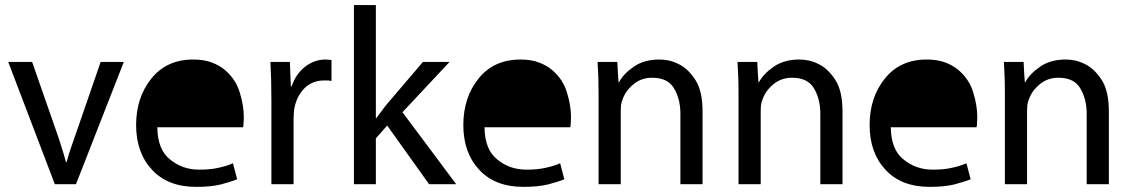

<svg xmlns="http://www.w3.org/2000/svg" viewBox="-20 -730 4484 761"><path d="M12.7 -484.4H107.4L202.1 -212.9C210 -190.8 217.1 -169.3 223.6 -148.4C230.1 -128.3 236 -108.1 241.2 -87.9H244.1C249.3 -108.1 255.5 -128.3 262.7 -148.4L285.2 -212.9L378.9 -484.4H470.7L281.2 0H197.3Z M943.4 -225.6H603.5C604.2 -166.3 621.1 -123.7 654.3 -97.7C686.8 -71 725.3 -57.6 769.5 -57.6C800.8 -57.6 826.8 -60.2 847.7 -65.4C869.1 -70 887.7 -75.8 903.3 -83L919.9 -19.5C904.3 -13 882.8 -6.2 855.5 1C828.8 7.5 796.2 10.7 757.8 10.7C682.9 10.7 624.7 -11.7 583 -56.6C540.7 -101.6 519.5 -160.8 519.5 -234.4C519.5 -307.3 539.7 -368.8 580.1 -418.9C620.4 -469.1 675.8 -494.1 746.1 -494.1C774.1 -494.1 798.5 -490.2 819.3 -482.4C840.2 -474.6 858.1 -464.2 873 -451.2C901 -427.1 920.2 -397.5 930.7 -362.3C941.1 -327.8 946.3 -295.9 946.3 -266.6C946.3 -258.1 946 -250.3 945.3 -243.2C945.3 -236.7 944.7 -230.8 943.4 -225.6Z M1055.7 0V-333C1055.7 -361.7 1055.3 -388.3 1054.7 -413.1C1054 -437.8 1053.1 -461.6 1051.8 -484.4H1128.9L1132.8 -387.7H1135.7C1146.8 -420.2 1164.7 -446.3 1189.5 -465.8C1214.2 -484.7 1241.2 -494.1 1270.5 -494.1C1275.1 -494.1 1279.3 -493.8 1283.2 -493.2C1286.5 -493.2 1290 -492.8 1293.9 -492.2V-409.2C1290 -409.8 1285.5 -410.5 1280.3 -411.1H1264.6C1233.4 -411.1 1207.4 -400.7 1186.5 -379.9C1165.7 -359 1152.3 -332 1146.5 -298.8C1145.2 -293 1144.5 -286.5 1144.5 -279.3C1143.9 -272.1 1143.6 -265 1143.6 -257.8V0Z M1469.7 -710V-261.7H1471.7C1477.5 -270.2 1484.4 -279.3 1492.2 -289.1C1499.3 -299.5 1506.5 -308.9 1513.7 -317.4L1656.2 -484.4H1761.7L1575.2 -285.2L1788.1 0H1680.7L1514.6 -232.4L1469.7 -181.6V0H1382.8V-710Z M2240.2 -225.6H1900.4C1901 -166.3 1918 -123.7 1951.2 -97.7C1983.7 -71 2022.1 -57.6 2066.4 -57.6C2097.7 -57.6 2123.7 -60.2 2144.5 -65.4C2166 -70 2184.6 -75.8 2200.2 -83L2216.8 -19.5C2201.2 -13 2179.7 -6.2 2152.3 1C2125.7 7.5 2093.1 10.7 2054.7 10.7C1979.8 10.7 1921.5 -11.7 1879.9 -56.6C1837.6 -101.6 1816.4 -160.8 1816.4 -234.4C1816.4 -307.3 1836.6 -368.8 1877 -418.9C1917.3 -469.1 1972.7 -494.1 2043 -494.1C2071 -494.1 2095.4 -490.2 2116.2 -482.4C2137 -474.6 2154.9 -464.2 2169.9 -451.2C2197.9 -427.1 2217.1 -397.5 2227.5 -362.3C2238 -327.8 2243.2 -295.9 2243.2 -266.6C2243.2 -258.1 2242.8 -250.3 2242.2 -243.2C2242.2 -236.7 2241.5 -230.8 2240.2 -225.6Z M2352.5 0V-352.5C2352.5 -378.6 2352.2 -402 2351.6 -422.9C2350.9 -443.7 2349.9 -464.2 2348.6 -484.4H2426.8C2428.7 -444 2430.3 -417.3 2431.6 -404.3H2433.6C2445.3 -426.4 2464.8 -446.9 2492.2 -465.8C2519.5 -484.7 2553.4 -494.1 2593.8 -494.1C2604.8 -494.1 2617.2 -492.8 2630.9 -490.2C2644.5 -487 2657.9 -482.1 2670.9 -475.6C2695.6 -463.2 2717.4 -442.4 2736.3 -413.1C2755.2 -383.8 2764.6 -342.1 2764.6 -288.1V0H2676.8V-279.3C2676.8 -318.4 2668.3 -351.9 2651.4 -379.9C2635.1 -407.9 2606.1 -421.9 2564.5 -421.9C2535.8 -421.9 2511.1 -413.1 2490.2 -395.5C2468.8 -377.9 2454.1 -356.8 2446.3 -332C2444.3 -326.8 2442.7 -320.6 2441.4 -313.5C2440.8 -306.3 2440.4 -298.8 2440.4 -291V0Z M2907.2 0V-352.5C2907.2 -378.6 2906.9 -402 2906.2 -422.9C2905.6 -443.7 2904.6 -464.2 2903.3 -484.4H2981.4C2983.4 -444 2985 -417.3 2986.3 -404.3H2988.3C3000 -426.4 3019.5 -446.9 3046.9 -465.8C3074.2 -484.7 3108.1 -494.1 3148.4 -494.1C3159.5 -494.1 3171.9 -492.8 3185.5 -490.2C3199.2 -487 3212.6 -482.1 3225.6 -475.6C3250.3 -463.2 3272.1 -442.4 3291 -413.1C3309.9 -383.8 3319.3 -342.1 3319.3 -288.1V0H3231.4V-279.3C3231.4 -318.4 3223 -351.9 3206.1 -379.9C3189.8 -407.9 3160.8 -421.9 3119.1 -421.9C3090.5 -421.9 3065.8 -413.1 3044.9 -395.5C3023.4 -377.9 3008.8 -356.8 3001 -332C2999 -326.8 2997.4 -320.6 2996.1 -313.5C2995.4 -306.3 2995.1 -298.8 2995.1 -291V0Z M3850.6 -225.6H3510.7C3511.4 -166.3 3528.3 -123.7 3561.5 -97.7C3594.1 -71 3632.5 -57.6 3676.8 -57.6C3708 -57.6 3734 -60.2 3754.9 -65.4C3776.4 -70 3794.9 -75.8 3810.5 -83L3827.1 -19.5C3811.5 -13 3790 -6.2 3762.7 1C3736 7.5 3703.5 10.7 3665 10.7C3590.2 10.7 3531.9 -11.7 3490.2 -56.6C3447.9 -101.6 3426.8 -160.8 3426.8 -234.4C3426.8 -307.3 3446.9 -368.8 3487.3 -418.9C3527.7 -469.1 3583 -494.1 3653.3 -494.1C3681.3 -494.1 3705.7 -490.2 3726.6 -482.4C3747.4 -474.6 3765.3 -464.2 3780.3 -451.2C3808.3 -427.1 3827.5 -397.5 3837.9 -362.3C3848.3 -327.8 3853.5 -295.9 3853.5 -266.6C3853.5 -258.1 3853.2 -250.3 3852.5 -243.2C3852.5 -236.7 3851.9 -230.8 3850.6 -225.6Z M3962.9 0V-352.5C3962.9 -378.6 3962.6 -402 3961.9 -422.9C3961.3 -443.7 3960.3 -464.2 3959 -484.4H4037.1C4039.1 -444 4040.7 -417.3 4042 -404.3H4043.9C4055.7 -426.4 4075.2 -446.9 4102.5 -465.8C4129.9 -484.7 4163.7 -494.1 4204.1 -494.1C4215.2 -494.1 4227.5 -492.8 4241.2 -490.2C4254.9 -487 4268.2 -482.1 4281.2 -475.6C4306 -463.2 4327.8 -442.4 4346.7 -413.1C4365.6 -383.8 4375 -342.1 4375 -288.1V0H4287.1V-279.3C4287.1 -318.4 4278.6 -351.9 4261.7 -379.9C4245.4 -407.9 4216.5 -421.9 4174.8 -421.9C4146.2 -421.9 4121.4 -413.1 4100.6 -395.5C4079.1 -377.9 4064.5 -356.8 4056.6 -332C4054.7 -326.8 4053.1 -320.6 4051.8 -313.5C4051.1 -306.3 4050.8 -298.8 4050.8 -291V0Z"/></svg>

Font: ImmaginiFont
Style: Regular
Weight: 400
Version: Version 1.0